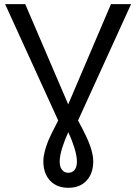

<svg xmlns="http://www.w3.org/2000/svg" viewBox="-20 -708 664 936"><path d="M313 207.5Q256.8 207.5 224.1 172.6Q191.4 137.7 191.4 78.1Q191.4 56.2 198 30.5Q204.6 4.9 214.8 -20.8Q225.1 -46.4 263.7 -120.6L4.9 -688H103L312.5 -199.2L521 -688H619.1L360.4 -120.6Q403.8 -41.5 419.2 2.4Q434.6 46.4 434.6 78.1Q434.6 137.2 402.1 172.4Q369.6 207.5 313 207.5ZM355 79.6Q355 51.8 342.3 11.5Q329.6 -28.8 313 -63.5Q296.4 -28.8 283.7 11.2Q271 51.3 271 79.6Q271 105.5 282.2 119.9Q293.5 134.3 313 134.3Q332.5 134.3 343.8 120.1Q355 106 355 79.6Z"/></svg>

Font: Arial
Style: Regular
Weight: 400
Designer: Steve Matteson
Foundry: Ascender Corporation
Version: Version 2.00.3